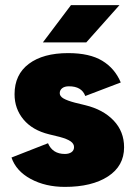

<svg xmlns="http://www.w3.org/2000/svg" viewBox="-20 -720 531 752"><path d="M25 -103 168 -159Q186 -117 234 -117Q250 -117 260 -124Q270 -131 270 -144Q270 -157 256.5 -166.5Q243 -176 213 -184L172 -194Q107 -210 72 -252Q37 -294 37 -351Q37 -428 93 -470Q149 -512 247 -512Q331 -512 380.5 -482Q430 -452 453 -397L314 -344Q300 -382 250 -382Q233 -382 223.5 -374.5Q214 -367 214 -355Q214 -343 228.5 -334.5Q243 -326 273 -318L314 -308Q384 -291 425 -248Q466 -205 466 -143Q466 -70 403 -29Q340 12 234 12Q158 12 100.5 -19Q43 -50 25 -103ZM258 -700H448L318 -554H148Z"/></svg>

Font: Oak Sans Black
Style: Regular
Weight: 900
Designer: Erik Kennedy, Walven
Foundry: Erik Kennedy, Walven
Version: Version 1.000